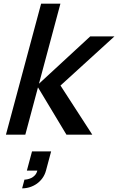

<svg xmlns="http://www.w3.org/2000/svg" viewBox="-20 -740 649 1055"><path d="M12.6 0H119.1L188.7 -260L345.1 0H487.1L312.4 -270L608.8 -540H475.8L194.1 -280L312 -720H206ZM101.5 295C160 295 216.3 258.5 232.6 197.5L260.9 92H155.9L127.6 197.5H185.1C174.6 240.5 128.4 247 114.4 247Z"/></svg>

Font: Manrope
Style: SemiBoldItalic
Weight: 600
Italic angle: -15°
Designer: Mikhail Sharanda
Foundry: Mikhail Sharanda
Version: Version 4.502;hotconv 1.0.109;makeotfexe 2.5.65596